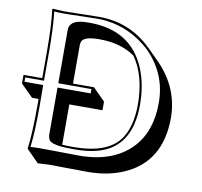

<svg xmlns="http://www.w3.org/2000/svg" viewBox="-79 -732 924 877"><g transform="rotate(10 383.0 -294.0)"><path d="M147 -645Q179.2 -645 229.5 -646.5Q280.8 -647.9 312 -647.9Q453.1 -647.9 553.7 -550.8Q556.6 -547.9 558.6 -546.4L615.2 -489.7Q712.9 -387.7 714.4 -251.5Q714.4 -45.4 548.3 26.9Q475.6 58.1 386.7 58.6Q330.6 58.6 276.4 57.6Q234.9 56.6 203.6 56.6L151.4 59.6L95.2 2.9L94.2 0Q104 -68.4 104 -200.2V-230.5H73.7L17.1 -287.1V-327.1H104V-444.8Q104 -573.7 94.2 -645L96.2 -647.9Q98.1 -647.9 147 -645ZM246.6 -327.1H344.2L400.4 -270.5V-230.5H246.6V-43.5Q267.1 -42 298.8 -42Q457.5 -42 514.6 -123.5Q554.7 -182.1 555.2 -284.2Q554.7 -418 496.1 -501Q430.2 -547.4 330.6 -547.4Q261.2 -547.4 250 -523.4Q247.1 -515.6 246.6 -507.3ZM147 -634.8Q123 -634.8 105 -636.7Q113.8 -565.9 113.8 -444.8V-316.9H26.9V-296.9H113.8L114.3 -200.2Q114.3 -75.2 105.5 -8.3Q125 -9.8 147 -9.8Q179.2 -9.8 220.2 -9.3Q274.9 -8.3 330.1 -7.8Q488.3 -7.8 574.2 -97.2Q647.9 -175.3 647.9 -308.1Q647.9 -441.4 553.2 -537.6Q449.2 -634.8 312 -638.2Q280.3 -638.2 230 -636.7Q178.7 -634.8 147 -634.8ZM180.2 -82V-296.9H334V-316.9H180.2V-564Q180.2 -609.4 250.5 -613.3Q261.2 -613.8 273.9 -613.8Q467.8 -613.8 535.6 -448.2Q564.9 -375.5 564.9 -284.2Q564.9 -84 407.2 -43.5Q360.8 -31.7 298.8 -32.2Q206.5 -32.2 189 -51.3Q180.2 -62.5 180.2 -82Z"/></g></svg>

Font: Linux Biolinum Shadow O
Style: Regular
Weight: 400
Designer: Philipp H. Poll
Foundry: Philipp H. Poll
Version: Version 1.0.4